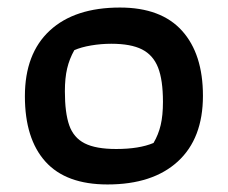

<svg xmlns="http://www.w3.org/2000/svg" viewBox="-20 -480 604 509"><path d="M46 -225Q46 -338 112 -399Q178 -460 298 -460Q407 -460 462.5 -398.5Q518 -337 518 -226Q518 -113 451.5 -52Q385 9 265 9Q155 9 100.5 -51.5Q46 -112 46 -225ZM387 -101Q400 -123 406 -148.5Q412 -174 412 -210Q412 -268 399 -301Q386 -334 356.5 -349Q327 -364 275 -364Q248 -364 221.5 -359.5Q195 -355 177 -347Q164 -324 158 -298.5Q152 -273 152 -238Q152 -181 163.5 -148Q175 -115 204.5 -100Q234 -85 288 -85Q349 -85 387 -101Z"/></svg>

Font: Athiti SemiBold
Style: Regular
Weight: 600
Designer: CadsonDemak Team
Foundry: CadsonDemak
Version: Version 1.032